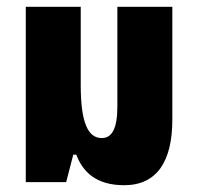

<svg xmlns="http://www.w3.org/2000/svg" viewBox="-20 -537 580 566"><path d="M346 9C443 9 488 -62 488 -184V-517H326V-223C326 -156 309 -130 280 -130C240 -130 218 -174 218 -286V-517H56V0H175L196 -81H205C224 -30 264 9 346 9Z"/></svg>

Font: Noto Sans Thai UI ExtCond Blk
Style: Regular
Weight: 900
Width: 2
Designer: Monotype Design Team
Foundry: Monotype Imaging Inc.
Version: Version 2.000